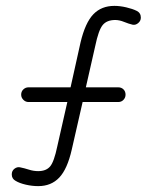

<svg xmlns="http://www.w3.org/2000/svg" viewBox="-20 -628 517 653"><path d="M33 -13Q20 -20 20 -35Q20 -47 29 -54Q38 -61 48 -59Q63 -56 78.5 -51Q94 -46 110 -46Q137 -46 150.5 -62Q164 -78 175 -131L209 -281H77Q67 -281 59.5 -288.5Q52 -296 52 -306Q52 -317 59.5 -324Q67 -331 77 -331H220L254 -484Q270 -551 297.5 -579.5Q325 -608 369 -608Q388 -608 409.5 -603Q431 -598 445 -591Q459 -584 459 -568Q459 -557 450 -549.5Q441 -542 431 -544Q418 -547 402 -553.5Q386 -560 372 -560Q343 -560 329 -542.5Q315 -525 304 -472L272 -331H382Q393 -331 400 -324Q407 -317 407 -306Q407 -296 400 -288.5Q393 -281 382 -281H261L224 -119Q209 -53 181.5 -24Q154 5 110 5Q89 5 67.5 0Q46 -5 33 -13Z"/></svg>

Font: Libertine Sup
Style: Regular
Weight: 400
Designer: Bastien Sozeau
Foundry: NBR — Bastien Sozeau
Version: Version 2.003; ttfautohint (v1.8.4.7-5d5b);gftools[0.9.33]